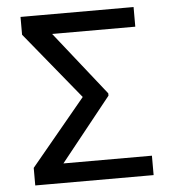

<svg xmlns="http://www.w3.org/2000/svg" viewBox="-51 -760 734 808"><g transform="rotate(-5 315.5 -356.0)"><path d="M565.4 -82V0H105.5V-82ZM543 -711.9V-628.9H87.9V-711.9ZM405.3 -359.4V-349.6L126 0H65.4V-74.2L296.9 -353.5L65.4 -636.7V-711.9H126Z"/></g></svg>

Font: Inter
Style: Regular
Weight: 400
Designer: Rasmus Andersson
Foundry: rsms
Version: Version 4.000;git-8c9346024